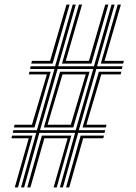

<svg xmlns="http://www.w3.org/2000/svg" viewBox="-20 -820 594 840"><path d="M72 0 138.5 -238.8H35.8L38.2 -250.5H141.5L218.2 -518.2H111.5L114.2 -530H221L298 -800H311.5L234.5 -530H391L468 -800H481.5L404.5 -530H516L513.5 -518.2H401.5L324.8 -250.5H440.2L437.5 -238.8H322L255.2 0H242L308.5 -238.8H152.2L85.5 0ZM155 -250.5H311.2L388 -518.2H232ZM171.8 -262.2 242.8 -506.2H371.8L300.5 -262.2ZM188 -274.2H289.8L355.2 -494.5H253.5ZM116.8 -541.8 119.8 -553.8H199.2L270.8 -800H284.5L210.2 -541.8ZM41 -262.2 43.8 -274.2H119.8L185.2 -494.5H106L108.8 -506.2H201.8L130.8 -262.2ZM44.5 0 105.8 -215H30L32.8 -226.8H122.2L58.5 0ZM251 -541.8 325.5 -800H339L267.8 -553.8H369.2L440.5 -800H454.2L380 -541.8ZM99.2 0 163.2 -226.8H292L228 0H214.5L275.8 -215H174L113 0ZM421 -541.8 495 -800H509L437.5 -553.8H521.8L518.8 -541.8ZM341.2 -262.2 412.5 -506.2H510.8L508 -494.5H423.2L357.8 -274.2H445.8L443 -262.2ZM269 0 333 -226.8H434.8L432 -215H343.8L282.8 0Z"/></svg>

Font: Big Shoulders Inline Display Thin
Style: Regular
Weight: 400
Version: Version 2.002